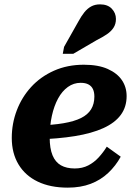

<svg xmlns="http://www.w3.org/2000/svg" viewBox="-20 -848 626 881"><path d="M291 13Q211 13 153.5 -14.5Q96 -42 65 -93.5Q34 -145 34 -215Q34 -281 57 -341.5Q80 -402 123 -449Q166 -496 227.5 -523.5Q289 -551 365 -551Q431 -551 474.5 -531.5Q518 -512 539.5 -480Q561 -448 561 -407Q561 -357 534 -320.5Q507 -284 454 -260Q401 -236 324 -223.5Q247 -211 147 -208L151 -272Q221 -274 271 -282.5Q321 -291 352 -306.5Q383 -322 398 -346.5Q413 -371 413 -405Q413 -425 406.5 -439Q400 -453 386 -460.5Q372 -468 350 -468Q318 -468 291.5 -449Q265 -430 246.5 -396Q228 -362 218 -316.5Q208 -271 208 -217Q208 -167 221 -135.5Q234 -104 259.5 -89.5Q285 -75 323 -75Q358 -75 385 -89Q412 -103 433 -126Q454 -149 470 -175L534 -129Q511 -87 476.5 -54.5Q442 -22 396 -4.5Q350 13 291 13ZM340 -750Q353 -774 367 -791.5Q381 -809 398.5 -818.5Q416 -828 439 -828Q474 -828 493 -808Q512 -788 512 -761Q512 -738 501 -721Q490 -704 470 -690.5Q450 -677 424 -664L316 -601H268L274 -633Z"/></svg>

Font: Roboto Serif
Style: Bold Italic
Weight: 700
Italic angle: -10°
Designer: Greg Gazdowicz
Foundry: Commercial Type
Version: Version 1.008